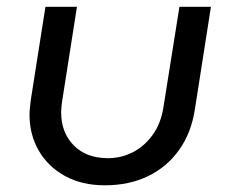

<svg xmlns="http://www.w3.org/2000/svg" viewBox="-20 -530 670 562"><path d="M597.4 -510 550.6 -211Q540.2 -141.8 504.6 -91.6Q469 -41.4 413.6 -14.5Q358.2 12.4 286.8 12.4Q219.2 12.4 169.6 -15.2Q120 -42.8 93.2 -89.5Q66.4 -136.2 66.4 -194.4Q66.4 -203.8 67.7 -215.1Q69 -226.4 70 -236.4L113 -510H205.2L161.4 -230.6Q160.4 -223 159.7 -215.5Q159 -208 159 -201Q159 -142 195.8 -104.5Q232.6 -67 296.2 -67Q334.4 -67 368.5 -84.3Q402.6 -101.6 426.9 -135.2Q451.2 -168.8 458.6 -217.4L505.2 -510Z"/></svg>

Font: MuseoModerno Thin
Style: Italic
Weight: 100
Italic angle: -9°
Designer: Pablo Cosgaya, Héctor Gatti, Marcela Romero, and the Authors of The MuseoModerno Project.
Foundry: Omnibus-Type Team
Version: Version 1.003